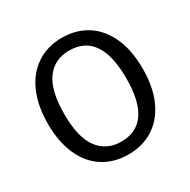

<svg xmlns="http://www.w3.org/2000/svg" viewBox="-159 -854 1010 1018"><g transform="rotate(-30 346.0 -344.5)"><path d="M637 -344Q637 -232 600.5 -152Q564 -72 498.5 -30Q433 12 346 12Q259 12 193.5 -29Q128 -70 91.5 -150Q55 -230 55 -343Q55 -454 91.5 -535Q128 -616 194 -658.5Q260 -701 346 -701Q433 -701 498.5 -659.5Q564 -618 600.5 -538Q637 -458 637 -344ZM156 -343Q156 -200 206.5 -133Q257 -66 346 -66Q536 -66 536 -344Q536 -623 346 -623Q256 -623 206 -555Q156 -487 156 -343Z"/></g></svg>

Font: Fira GO
Style: Regular
Weight: 400
Designer: Carrois Corporate
Foundry: Carrois Corporate GbR
Version: Version 0.300